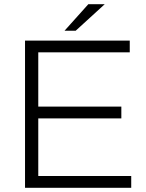

<svg xmlns="http://www.w3.org/2000/svg" viewBox="-20 -893 695 913"><path d="M99 0V-700H597V-644H162V-386H557V-330H162V-56H604V0ZM287 -747 400 -873H478L340 -747Z"/></svg>

Font: REM Medium ExtraLight
Style: Regular
Weight: 250
Version: Version 1.005;gftools[0.9.28]